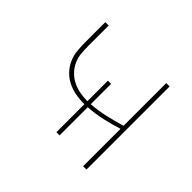

<svg xmlns="http://www.w3.org/2000/svg" viewBox="-124 -684 849 849"><g transform="rotate(45 300.0 -260.0)"><path d="M480 0V-234Q439 -221 396.5 -211.5Q354 -202 310 -199V-23H290V-198Q288 -198 287 -198Q286 -198 284 -198Q258 -198 232.5 -203Q207 -208 184 -219.5Q161 -231 143 -250Q125 -269 114.5 -292.5Q104 -316 101.5 -342Q99 -368 99 -394V-520H120V-394Q120 -370 122 -347Q124 -324 133.5 -302.5Q143 -281 159.5 -264Q176 -247 196.5 -236.5Q217 -226 240.5 -221.5Q264 -217 287 -217Q288 -217 288.5 -217Q289 -217 290 -217V-345H310V-218Q354 -221 396.5 -231Q439 -241 480 -253V-520H501V0Z"/></g></svg>

Font: Zed Sans Thin Extended
Style: Regular
Weight: 100
Width: 7
Designer: Belleve Invis
Foundry: Belleve Invis
Version: Version 1.0.0; ttfautohint (v1.8.4)